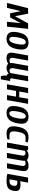

<svg xmlns="http://www.w3.org/2000/svg" viewBox="1905 -2455 695 4545"><g transform="rotate(90 2252.5 -182.5)"><path d="M50 0 173 -500H303L362 -195H366L533 -500H663L610 0H495L528 -315H524L393 -75H293L246 -315H242L165 0Z M898 10Q801 10 760 -49Q719 -108 744 -250Q769 -393 830.5 -451.5Q892 -510 989 -510Q1087 -510 1128 -451.5Q1169 -393 1144 -250Q1119 -108 1057.5 -49Q996 10 898 10ZM909 -55Q932 -55 953 -71.5Q974 -88 992 -130.5Q1010 -173 1024 -250Q1038 -328 1034.5 -370Q1031 -412 1016 -428.5Q1001 -445 978 -445Q956 -445 934.5 -428.5Q913 -412 895.5 -370Q878 -328 864 -250Q850 -173 853 -130.5Q856 -88 871.5 -71.5Q887 -55 909 -55Z M1784 145Q1774 119 1770 82Q1766 45 1770 0Q1748 0 1735.5 -12.5Q1723 -25 1722 -40H1717Q1694 -18 1662.5 -4Q1631 10 1593 10Q1556 10 1530.5 -0.5Q1505 -11 1490 -30Q1464 -11 1431 -0.5Q1398 10 1353 10Q1313 10 1281 -3Q1249 -16 1234.5 -50.5Q1220 -85 1231 -150L1293 -500H1413L1351 -150Q1345 -115 1353 -95.5Q1361 -76 1376.5 -68Q1392 -60 1410 -60Q1429 -60 1444.5 -64.5Q1460 -69 1473 -75Q1468 -101 1476 -150L1538 -500H1658L1596 -150Q1590 -115 1598 -95.5Q1606 -76 1620.5 -68Q1635 -60 1650 -60Q1669 -60 1684.5 -66.5Q1700 -73 1709 -80L1783 -500H1903L1835 -115Q1831 -96 1840 -85.5Q1849 -75 1868 -75H1898L1859 145Z M1975 0 2063 -500H2183L2146 -290H2281L2318 -500H2438L2350 0H2230L2267 -215H2132L2095 0Z M2653 10Q2556 10 2515 -49Q2474 -108 2499 -250Q2524 -393 2585.5 -451.5Q2647 -510 2744 -510Q2842 -510 2883 -451.5Q2924 -393 2899 -250Q2874 -108 2812.5 -49Q2751 10 2653 10ZM2664 -55Q2687 -55 2708 -71.5Q2729 -88 2747 -130.5Q2765 -173 2779 -250Q2793 -328 2789.5 -370Q2786 -412 2771 -428.5Q2756 -445 2733 -445Q2711 -445 2689.5 -428.5Q2668 -412 2650.5 -370Q2633 -328 2619 -250Q2605 -173 2608 -130.5Q2611 -88 2626.5 -71.5Q2642 -55 2664 -55Z M3143 10Q3038 10 2996 -49Q2954 -108 2979 -250Q3004 -393 3065.5 -451.5Q3127 -510 3224 -510Q3262 -510 3296 -504Q3330 -498 3351 -490L3342 -440H3232Q3202 -440 3176.5 -424Q3151 -408 3131.5 -366.5Q3112 -325 3099 -250Q3086 -175 3091.5 -134Q3097 -93 3118.5 -76.5Q3140 -60 3175 -60H3285L3276 -10Q3253 -3 3217 3.5Q3181 10 3143 10Z M3355 0 3443 -500H3528L3537 -470H3542Q3561 -485 3590 -497.5Q3619 -510 3664 -510Q3702 -510 3727 -499.5Q3752 -489 3767 -470Q3793 -489 3826 -499.5Q3859 -510 3904 -510Q3944 -510 3976 -497Q4008 -484 4023 -449.5Q4038 -415 4026 -350L3965 0H3845L3906 -350Q3913 -385 3905 -404.5Q3897 -424 3881 -432Q3865 -440 3847 -440Q3828 -440 3812.5 -435.5Q3797 -431 3784 -425Q3786 -414 3786 -393.5Q3786 -373 3781 -350L3720 0H3600L3661 -350Q3668 -385 3660 -404.5Q3652 -424 3637 -432Q3622 -440 3607 -440Q3588 -440 3572.5 -434Q3557 -428 3549 -420L3475 0Z M4268 10Q4212 10 4172 5.5Q4132 1 4096 -10L4183 -500H4303L4269 -310Q4289 -314 4313 -317Q4337 -320 4356 -320Q4406 -320 4442 -307Q4478 -294 4493.5 -258.5Q4509 -223 4497 -155Q4485 -88 4456 -52Q4427 -16 4380 -3Q4333 10 4268 10ZM4225 -60H4280Q4310 -60 4338.5 -79.5Q4367 -99 4377 -155Q4386 -208 4364.5 -226.5Q4343 -245 4313 -245H4258Z"/></g></svg>

Font: Cuprum
Style: Bold Italic
Weight: 700
Italic angle: -10°
Designer: Jovanny Lemonad
Foundry: Jovanny Lemonad
Version: Version 3.000